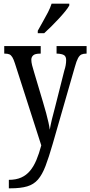

<svg xmlns="http://www.w3.org/2000/svg" viewBox="-20 -786 490 1042"><path d="M28 190Q67 190 95 177.5Q123 165 143 141Q163 117 177.5 82.5Q192 48 204 3L61 -442Q54 -464 47 -475.5Q40 -487 31 -491Q22 -495 6 -495H3V-536H201V-495H198Q170 -495 160 -485.5Q150 -476 150 -462Q150 -449 154 -432.5Q158 -416 165 -394L213 -233Q223 -200 230.5 -172Q238 -144 243 -121.5Q248 -99 250 -82Q255 -110 262 -139.5Q269 -169 279 -205L329 -403Q334 -418 336.5 -432Q339 -446 339 -460Q339 -480 327 -487Q315 -494 290 -495H287V-536H450V-495H448Q433 -495 422.5 -490.5Q412 -486 403.5 -470.5Q395 -455 386 -422L266 -5Q245 68 227 115Q209 162 186 188.5Q163 215 127.5 225.5Q92 236 37 236H28ZM185 -619Q199 -645 213.5 -670Q228 -695 240.5 -719.5Q253 -744 260 -766H356V-756Q349 -743 333.5 -724Q318 -705 298.5 -684Q279 -663 258.5 -642.5Q238 -622 220 -606H185Z"/></svg>

Font: Noto Serif ExtraCondensed
Style: Regular
Weight: 400
Width: 2
Designer: Monotype Design Team
Foundry: Monotype Imaging Inc.
Version: Version 2.013